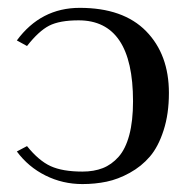

<svg xmlns="http://www.w3.org/2000/svg" viewBox="-20 -459 486 489"><path d="M189.9 -22Q219.2 -22 241.7 -30.8Q264.2 -39.6 282 -59.6Q299.8 -79.6 309.3 -115.2Q318.8 -150.9 318.8 -201.2Q318.8 -407.2 180.2 -407.2Q131.8 -407.2 105.2 -393.6Q78.6 -379.9 48.8 -341.8Q46.4 -342.8 35.9 -348.9Q25.4 -355 22.9 -356Q84 -439 183.1 -439Q293.9 -439 352.1 -379.6Q410.2 -320.3 410.2 -222.2Q410.2 -168.9 396.7 -127.2Q383.3 -85.4 361.8 -60.3Q340.3 -35.2 310.5 -18.8Q280.8 -2.4 251.5 3.7Q222.2 9.8 189.9 9.8Q139.6 9.8 95.9 -12Q52.2 -33.7 22.9 -73.2Q24.9 -74.2 35.9 -80.1Q46.9 -85.9 48.8 -86.9Q78.6 -49.8 108.9 -35.9Q139.2 -22 189.9 -22Z"/></svg>

Font: Common Serif
Style: Regular
Weight: 400
Designer: Philipp H. Poll, Khaled Hosny
Foundry: Stefan Peev, Context Ltd.
Version: Version 1.026